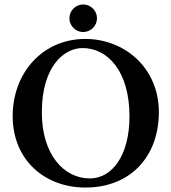

<svg xmlns="http://www.w3.org/2000/svg" viewBox="-20 -833 770 863"><path d="M694 -329C694 -528 540 -658 363 -658C173 -658 37 -507 37 -311C37 -113 182 10 364 10C566 10 694 -129 694 -329ZM351 -617C464 -617 562 -513 562 -310C562 -136 485 -31 384 -31C266 -31 168 -140 168 -328C168 -532 266 -617 351 -617ZM292 -751C292 -717 320 -689 354 -689C388 -689 416 -717 416 -751C416 -785 388 -813 354 -813C320 -813 292 -785 292 -751Z"/></svg>

Font: Libertinus Serif Semibold
Style: Regular
Weight: 600
Designer: Philipp H. Poll, Khaled Hosny
Foundry: Caleb Maclennan
Version: Version 7.050;RELEASE